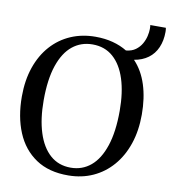

<svg xmlns="http://www.w3.org/2000/svg" viewBox="-94 -945 919 1036"><g transform="rotate(10 366.0 -427.0)"><path d="M350.5 11Q243.5 12 172 -36Q100.5 -84 65 -169.2Q29.5 -254.5 29.5 -365.5Q29.5 -454.5 54.2 -526Q79 -597.5 124.2 -648Q169.5 -698.5 231 -725Q292.5 -751.5 366 -751.5Q417.5 -751.5 461 -740Q504.5 -728.5 539.5 -707Q571 -710 591.8 -725.2Q612.5 -740.5 624.5 -761.5Q636.5 -782.5 641.5 -804.5Q646.5 -826.5 646.5 -842.5Q646.5 -851.5 646.2 -856.5Q646 -861.5 645 -865H730.5Q731.5 -859.5 732 -854Q732.5 -848.5 732.5 -843Q732.5 -794.5 716 -756.8Q699.5 -719 667.8 -695.8Q636 -672.5 591 -665Q637.5 -616.5 660.8 -544Q684 -471.5 684 -381Q684 -292 659.5 -220Q635 -148 590.2 -96.5Q545.5 -45 484.5 -17.2Q423.5 10.5 350.5 11ZM355 -32.5Q418 -32.5 464.8 -71.5Q511.5 -110.5 537.2 -188Q563 -265.5 563 -380.5Q563 -480.5 539.5 -554Q516 -627.5 470.2 -667.8Q424.5 -708 357.5 -708Q294.5 -708 247.8 -670.5Q201 -633 175 -556.8Q149 -480.5 149 -365.5Q149 -263.5 172.8 -188.8Q196.5 -114 242.5 -73.2Q288.5 -32.5 355 -32.5Z"/></g></svg>

Font: Merriweather 60pt
Style: Regular
Weight: 400
Version: Version 2.100